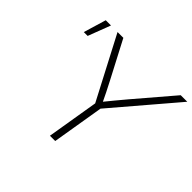

<svg xmlns="http://www.w3.org/2000/svg" viewBox="-165 -941 1153 1153"><g transform="rotate(45 411.5 -364.0)"><path d="M384.3 0 439 -329.6 231 -727.5H280.3L406.2 -486.8Q423.3 -454.1 439.5 -421.6Q455.6 -389.2 471.7 -355H453.1Q480.5 -389.2 507.6 -421.6Q534.7 -454.1 562 -486.8L767.6 -727.5H823.2L483.9 -329.6L429.2 0ZM87.9 -584 130.9 -727.5H175.3L120.6 -584Z"/></g></svg>

Font: Inter 28pt ExtraLight
Style: Italic
Weight: 250
Italic angle: -9.3988°
Designer: Rasmus Andersson
Foundry: rsms
Version: Version 4.001;git-66647c0bb